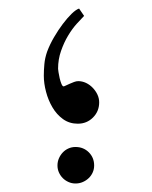

<svg xmlns="http://www.w3.org/2000/svg" viewBox="-20 -392 353 447"><path d="M210.9 -153.8Q210.9 -132.8 196.5 -118.4Q182.1 -104 161.1 -104Q141.6 -104 126.7 -114.7Q111.8 -125.5 102.1 -142.1Q92.3 -158.7 87.2 -178.2Q82 -197.8 82 -215.8Q82 -228.5 83.3 -242.7Q84.5 -256.8 89.8 -272Q96.2 -289.1 106 -305.7Q115.7 -322.3 126.2 -336.2Q136.7 -350.1 146.7 -359.9Q156.7 -369.6 164.1 -372.1L175.8 -355Q168.9 -348.1 158.4 -336.4Q147.9 -324.7 138.4 -308.8Q128.9 -293 122.1 -273.4Q115.2 -253.9 115.2 -231.9Q115.2 -230.5 116.2 -223.9Q117.2 -217.3 118.9 -210Q120.6 -202.6 123 -196.8Q125.5 -190.9 127.9 -190.9Q129.4 -190.9 133.3 -192.9Q137.2 -194.8 142.3 -197Q147.5 -199.2 152.6 -201.2Q157.7 -203.1 162.1 -203.1Q171.4 -203.1 180.2 -199Q189 -194.8 195.8 -187.7Q202.6 -180.7 206.8 -171.9Q210.9 -163.1 210.9 -153.8ZM199.2 -6.8Q199.2 2 195.8 9.5Q192.4 17.1 186.5 22.7Q180.7 28.3 172.9 31.7Q165 35.2 155.8 35.2Q147 35.2 139.4 31.7Q131.8 28.3 126.2 22.7Q120.6 17.1 117.2 9.5Q113.8 2 113.8 -6.8Q113.8 -15.6 117.2 -23.4Q120.6 -31.2 126.2 -37.1Q131.8 -43 139.4 -46.4Q147 -49.8 155.8 -49.8Q174.3 -49.8 186.8 -37.4Q199.2 -24.9 199.2 -6.8Z"/></svg>

Font: Scheherazade Urdu
Style: Regular
Weight: 400
Designer: SIL International
Foundry: SIL International
Version: Version 1.005 (build 117/117)